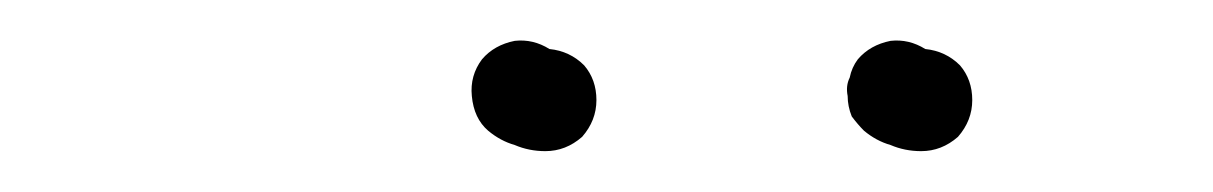

<svg xmlns="http://www.w3.org/2000/svg" viewBox="-20 -572 594 94"><path d="M272 -523Q272 -513 265 -505Q257 -498 247 -498Q239 -498 232 -501Q225 -503 219 -508Q212 -514 211 -525Q210 -535 216 -543Q222 -550 232 -552Q241 -553 249 -548Q259 -547 266 -540Q272 -533 272 -523ZM456 -523Q456 -513 449 -505Q441 -498 431 -498Q423 -498 416 -501Q409 -503 403 -508Q400 -511 397 -515Q395 -520 395 -525Q394 -530 396 -534Q397 -539 400 -543Q406 -550 416 -552Q425 -553 433 -548Q443 -547 450 -540Q456 -533 456 -523Z"/></svg>

Font: FRB American Cursive Guidelines Arrows Dotted Black
Style: Bold Italic
Weight: 900
Italic angle: -25°
Version: Version 2.0;Modular Font Editor K font №1